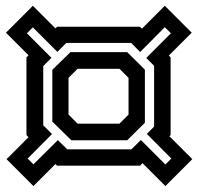

<svg xmlns="http://www.w3.org/2000/svg" viewBox="-24 -630 667 646"><path d="M88.5 -4 -2 -94.5 72 -168.5 65 -175.5V-437L72 -444L-4 -520L86.5 -610.5L162.5 -534.5L168 -540H447L453.5 -533.5L530.5 -610.5L621 -520L544 -443L550 -437V-175.5L546 -171.5L623 -94.5L532.5 -4L455.5 -81L447 -72.5H168L162.5 -78ZM88.5 -77 170.5 -158.5 202.5 -127.5H418L450 -159L532.5 -76.5L552.5 -96.5L470 -179.5L494.5 -204V-408.5L468 -435L551 -518L530.5 -538.5L447.5 -455L417.5 -485.5H199L169 -455.5L86.5 -538L66.5 -518L149 -435.5L121.5 -407.5V-208.5L151 -179L69 -96.5ZM216 -158 152 -221V-395L213 -454.5H404L463.5 -395.5V-217L404 -158ZM237 -214H378L408.5 -244.5V-368L378 -398.5H237L206.5 -368V-244.5Z"/></svg>

Font: Tourney Condensed SemiBold
Style: Regular
Weight: 600
Width: 3
Designer: Tyler Finck
Foundry: Etcetera Type Co
Version: Version 1.010; ttfautohint (v1.8.3)